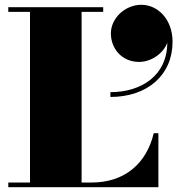

<svg xmlns="http://www.w3.org/2000/svg" viewBox="-20 -780 764 800"><path d="M442 -641C442 -578 487 -522 560 -522C611 -522 661.5 -558.5 677 -602C676.5 -464.5 568 -396 440 -396V-376C595 -376 699 -468 699 -606C699 -699 638 -760 569 -760C501 -760 442 -704 442 -641ZM640 0V-225H620.5C590.5 -98 498.5 -19.5 362 -19.5H320V-730.5H410V-750H14.5V-730.5H105V-19.5H14.5V0Z"/></svg>

Font: Bodoni* 11pt Fatface
Style: Regular
Weight: 900
Version: Version 2.3